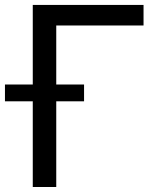

<svg xmlns="http://www.w3.org/2000/svg" viewBox="-45 -747 641 767"><path d="M528.4 -727.3H85.9V-409.4H-25.2V-342.3H85.9V0H179.7V-342.3H290.8V-409.4H179.7V-645.2H528.4Z"/></svg>

Font: Margiela Sans Text
Style: Regular
Weight: 400
Designer: Stefan Endress, Andreas Faust
Version: Version 1.100;FEAKit 1.0